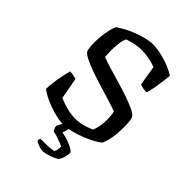

<svg xmlns="http://www.w3.org/2000/svg" viewBox="-262 -835 1150 1150"><g transform="rotate(45 313.5 -260.0)"><path d="M291 0Q267 0 236.5 -7Q206 -14 173.5 -25.5Q141 -37 114 -51Q87 -65 71 -78Q72 -108 76.5 -141.5Q81 -175 87.5 -205Q94 -235 99 -254Q117 -254 132.5 -250.5Q148 -247 154 -245L179 -109Q197 -101 222.5 -92.5Q248 -84 274.5 -79.5Q301 -75 320 -75Q338 -75 361 -79Q384 -83 406 -90.5Q428 -98 443 -105Q451 -123 456 -149Q461 -175 461 -203Q461 -218 459.5 -237Q458 -256 454 -270Q424 -281 380.5 -294.5Q337 -308 289 -322.5Q241 -337 197.5 -352.5Q154 -368 123.5 -383.5Q93 -399 86 -414Q83 -426 81 -443Q79 -460 79 -478Q79 -521 86.5 -565.5Q94 -610 105 -634Q123 -648 151.5 -663.5Q180 -679 212.5 -691.5Q245 -704 277 -712Q309 -720 334 -720Q370 -720 409 -711Q448 -702 482.5 -688Q517 -674 540 -658Q539 -637 535.5 -613Q532 -589 528.5 -564.5Q525 -540 520 -520.5Q515 -501 512 -489Q494 -489 478.5 -492.5Q463 -496 455 -500L434 -625Q417 -632 397.5 -637Q378 -642 356.5 -645Q335 -648 313 -648Q295 -648 275.5 -645.5Q256 -643 237 -638Q218 -633 201 -627Q191 -607 187.5 -576.5Q184 -546 184 -517Q184 -500 185 -486Q186 -472 186 -463Q211 -453 254.5 -440Q298 -427 348 -412.5Q398 -398 444 -382Q490 -366 521.5 -350Q553 -334 557 -318Q561 -304 562.5 -286Q564 -268 564 -244Q564 -196 558 -160Q552 -124 539 -91Q527 -79 500.5 -64Q474 -49 438.5 -34.5Q403 -20 364.5 -10Q326 0 291 0ZM320 200Q311 200 296.5 196Q282 192 270 186.5Q258 181 254 176Q254 169 256 164Q258 159 259 157Q294 157 320.5 156Q347 155 370 150Q375 142 377.5 127.5Q380 113 380 103Q373 98 356 91.5Q339 85 319.5 78.5Q300 72 284 70Q280 64 275.5 54.5Q271 45 271 35Q281 16 288.5 2Q296 -12 312 -37H347L326 37Q353 41 380.5 51Q408 61 426.5 72Q445 83 445 91Q445 107 438.5 130Q432 153 421 166Q406 176 385 184Q364 192 346.5 196Q329 200 320 200Z"/></g></svg>

Font: Texturina Medium 12pt
Style: Regular
Weight: 400
Version: Version 1.002